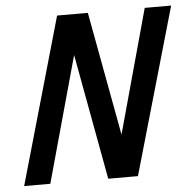

<svg xmlns="http://www.w3.org/2000/svg" viewBox="-49 -704 750 753"><g transform="rotate(-5 326.0 -327.5)"><path d="M256 -495 119 0H16L203 -655H324L414 -168L548 -655H652L464 0H347Z"/></g></svg>

Font: Intel One Mono Medium
Style: Italic
Weight: 500
Italic angle: -16°
Monospace: yes
Designer: Fred Shallcrass
Foundry: Frere-Jones Type LLC
Version: Version 1.400;hotconv 1.1.0;makeotfexe 2.6.0;FJTRelease1.4